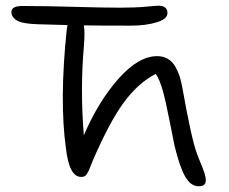

<svg xmlns="http://www.w3.org/2000/svg" viewBox="-20 -647 801 673"><path d="M676.8 5.9Q647.9 5.9 628.7 -28.8Q609.4 -63.5 591.8 -136.2Q586.9 -158.2 574 -225.3Q561 -292.5 550.3 -330.3Q539.6 -368.2 525.9 -388.2Q462.9 -355 413.1 -286.6Q363.3 -218.3 305.2 -84Q302.2 -77.6 297.4 -64.7Q292.5 -51.8 290.5 -47.6Q288.6 -43.5 284.4 -37.1Q280.3 -30.8 275.6 -28.8Q271 -26.9 264.2 -26.9Q222.2 -26.9 210.9 -128.9Q188 -294.9 213.9 -543Q215.3 -551.8 216.8 -559.1Q160.6 -560.5 112.8 -562Q59.1 -563.5 39.6 -575Q20 -586.4 20 -605Q20 -626 59.1 -626Q138.7 -626 240.5 -623Q342.3 -620.1 400.9 -620.1Q455.1 -620.1 491.2 -623.5Q527.3 -627 535.2 -627Q566.9 -627 566.9 -601.1Q566.9 -580.1 528.6 -568.6Q490.2 -557.1 438 -557.1Q320.8 -557.1 273.9 -558.1Q278.3 -534.2 273.9 -482.9Q260.7 -332 273.9 -172.9Q325.7 -293 395.8 -371.6Q465.8 -450.2 530.8 -450.2Q552.7 -450.2 568.8 -440.4Q585 -430.7 594.7 -413.1Q604.5 -395.5 609.9 -378.7Q615.2 -361.8 619.1 -339.8Q651.4 -158.7 669.9 -109.9Q674.8 -95.7 683.3 -75.4Q691.9 -55.2 696.5 -41Q701.2 -26.9 701.2 -14.2Q701.2 5.9 676.8 5.9Z"/></svg>

Font: Shantell Sans Irregular
Style: Regular
Weight: 300
Designer: Stephen Nixon, Anya Danilova, Shantell Martin
Foundry: Arrow Type
Version: Version 1.006;[9816181b4]